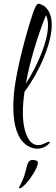

<svg xmlns="http://www.w3.org/2000/svg" viewBox="-20 -756 296 1024"><path d="M179 37C214 37 238 15 243 8C245 6 246 4 246 3C246 1 244 0 241 0C237 0 232 2 227 5C218 9 202 18 183 18C166 18 145 9 129 -20C110 -55 102 -102 102 -157C102 -192 105 -228 111 -267C189 -371 256 -523 256 -624C256 -661 247 -690 229 -711C221 -722 205 -731 192 -735C190 -736 188 -736 186 -736C175 -736 170 -721 159 -696C117 -571 75 -408 59 -296C54 -260 51 -222 51 -185C51 -82 77 11 153 33C161 36 170 37 179 37ZM118 -310C139 -429 180 -562 225 -675C233 -660 236 -641 236 -620C236 -537 181 -408 118 -310ZM86 248C108 248 182 148 182 112C182 105 178 101 169 99C164 98 159 97 154 97C114 97 131 156 86 234C83 239 81 243 81 244C81 247 83 248 86 248Z"/></svg>

Font: Comforter
Style: Regular
Weight: 400
Designer: Robert E. Leuschke
Foundry: Robert E. Leuschke
Version: Version 1.013; ttfautohint (v1.8.3)